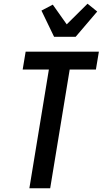

<svg xmlns="http://www.w3.org/2000/svg" viewBox="-20 -1013 552 1033"><path d="M138 0 243 -639H102L118 -735H512L496 -639H355L250 0ZM271 -815 203 -956 264 -988 339 -882 451 -993 503 -951 387 -815Z"/></svg>

Font: Iosevka Oblique
Style: Bold
Weight: 700
Italic angle: -9°
Monospace: yes
Designer: Belleve Invis
Foundry: Belleve Invis
Version: Version 32.5.0; ttfautohint (v1.8.4)